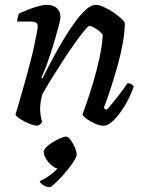

<svg xmlns="http://www.w3.org/2000/svg" viewBox="-20 -520 601 794"><path d="M135 0Q125 0 110.5 -5Q96 -10 81.5 -17.5Q67 -25 56.5 -33Q46 -41 44 -46Q49 -62 58.5 -95Q68 -128 81 -173.5Q94 -219 107 -270Q115 -300 121.5 -330.5Q128 -361 132 -383Q136 -405 136 -411Q136 -423 128 -427Q120 -431 106 -431H51Q51 -439 53.5 -448.5Q56 -458 58 -464Q73 -471 94.5 -479.5Q116 -488 137.5 -494Q159 -500 172 -500Q200 -500 215 -486.5Q230 -473 230 -449Q230 -440 223.5 -415Q217 -390 207.5 -357.5Q198 -325 187 -292Q176 -259 166 -233.5Q156 -208 151 -199L155 -195Q172 -229 193.5 -269.5Q215 -310 239 -350.5Q263 -391 287.5 -425Q312 -459 334.5 -479.5Q357 -500 375 -500Q390 -500 409.5 -491Q429 -482 448.5 -469Q468 -456 481.5 -443.5Q495 -431 496 -425Q496 -388 488 -343Q480 -298 467.5 -253Q455 -208 442.5 -169Q430 -130 420.5 -104Q411 -78 409 -73L421 -66Q431 -76 447 -95.5Q463 -115 480 -137.5Q497 -160 507 -176Q517 -176 524 -171.5Q531 -167 533 -163Q527 -142 513.5 -114.5Q500 -87 481.5 -60.5Q463 -34 444 -17Q425 0 409 0Q393 0 373.5 -8.5Q354 -17 339 -28Q324 -39 321 -47Q326 -60 338.5 -95.5Q351 -131 365.5 -179.5Q380 -228 391 -279Q402 -330 405 -374Q400 -384 389 -392.5Q378 -401 367 -407Q356 -413 350 -413Q345 -413 328 -392.5Q311 -372 288 -339.5Q265 -307 240 -268.5Q215 -230 192.5 -193.5Q170 -157 155 -130Q151 -116 148.5 -100.5Q146 -85 146 -71Q146 -57 148 -43.5Q150 -30 154 -15Q153 -12 148 -7.5Q143 -3 135 0ZM186 254Q173 254 160 246Q147 238 144 230Q162 221 178 210.5Q194 200 207 188Q220 176 228 165L224 178Q212 178 197 166.5Q182 155 171.5 138.5Q161 122 161 108Q161 99 172 88Q183 77 199 67.5Q215 58 230 51.5Q245 45 252 45Q262 45 272 58.5Q282 72 289.5 89.5Q297 107 297 119Q297 128 287 144Q277 160 262 179Q247 198 231 215Q215 232 202.5 243Q190 254 186 254Z"/></svg>

Font: Texturina Medium 12pt Medium
Style: Italic
Weight: 500
Italic angle: -11°
Version: Version 1.002